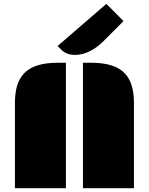

<svg xmlns="http://www.w3.org/2000/svg" viewBox="-20 -997 789 1017"><path d="M419.4 0H689.5V-451.2C689.5 -589.4 632.3 -664.6 463.4 -664.6H419.4ZM59.1 0H329.1V-664.6H285.2C116.2 -664.6 59.1 -589.4 59.1 -451.2ZM378.9 -706.1C426.8 -706.1 480.5 -731.4 526.9 -777.8L634.3 -885.3L543.5 -976.6L285.2 -753.4L307.1 -731.4C324.2 -714.4 349.6 -706.1 378.9 -706.1Z"/></svg>

Font: Plaster
Style: Regular
Weight: 400
Designer: Eben Sorkin
Foundry: Eben Sorkin
Version: Version 1.007